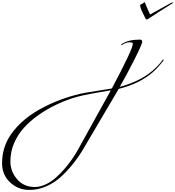

<svg xmlns="http://www.w3.org/2000/svg" viewBox="-1046 -827 1688 1847"><path d="M20 42Q-14 48 -98 62Q-266 90 -351.5 118.5Q-437 147 -518.5 186.5Q-600 226 -679 282Q-758 338 -816 402.5Q-874 467 -910 549Q-946 631 -946 726.5Q-946 822 -881.5 897Q-817 972 -710 972Q-661 972 -608 947.5Q-555 923 -511 884Q-468 846 -424 796Q-347 706 -292 606ZM298 -446Q322 -446 322 -426Q322 -402 241.5 -243.5Q161 -85 106 8Q174 -8 263 -47.5Q352 -87 419 -145Q486 -203 516 -248Q520 -254 524 -254Q528 -254 528 -251Q528 -248 526 -244Q476 -179 426 -134Q300 -23 96 28L-240 598Q-327 748 -451 866Q-517 928 -597.5 964Q-678 1000 -762 1000Q-872 1000 -949 927.5Q-1026 855 -1026 744Q-1026 590 -942 468Q-832 307 -612 197Q-425 104 -229 66Q-163 54 -84.5 42.5Q-6 31 30 24Q232 -356 232 -406Q232 -420 199.5 -420Q167 -420 134 -398Q125 -392 122.5 -392Q120 -392 120 -396Q120 -400 126 -404Q189 -446 298 -446ZM396 -656Q375 -640 366 -640Q357 -640 355 -646Q353 -652 327.5 -702.5Q302 -753 302 -779Q302 -781 314 -786.5Q326 -792 334 -799Q342 -806 344 -806L346 -807V-806Q369 -749 398 -688L590 -794Q608 -804 620 -804L622 -802Q622 -800 602 -788Q502 -726 396 -656Z"/></svg>

Font: Miama
Style: Regular
Weight: 400
Italic angle: 16.5°
Designer: Linus Romer
Foundry: Linus Romer
Version: 0.32